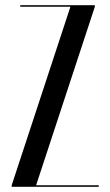

<svg xmlns="http://www.w3.org/2000/svg" viewBox="-20 -719 425 739"><path d="M251 -693 25 -6V0H360V-6H119L345 -693V-699H58V-693Z"/></svg>

Font: Moniqa SemBd Display
Style: Regular
Weight: 600
Designer: Rajesh Rajput
Foundry: Rajesh Rajput
Version: Version 1.000